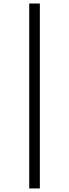

<svg xmlns="http://www.w3.org/2000/svg" viewBox="-20 -816 394 1094"><path d="M146.5 257.8V-795.9H207V257.8Z"/></svg>

Font: BabelStone Ogham Bound
Style: Italic
Weight: 400
Italic angle: -30°
Designer: Andrew West
Foundry: BabelStone
Version: Version 2.02 March 14, 2022